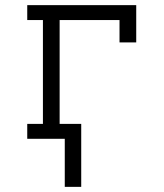

<svg xmlns="http://www.w3.org/2000/svg" viewBox="-20 -540 640 747"><path d="M232 187V0H86V-58H147V-462H86V-520H510V-375H445V-462H212V-58H296V187Z"/></svg>

Font: Iosevka Etoile Light
Style: Regular
Weight: 300
Designer: Belleve Invis
Foundry: Belleve Invis
Version: Version 25.0.1; ttfautohint (v1.8.4)